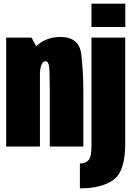

<svg xmlns="http://www.w3.org/2000/svg" viewBox="-20 -805 728 1055"><path d="M14 0H199.5V-513.5L153 -598.5H14ZM253.5 0H438V-303.5Q438 -411.5 426.5 -506.8Q415 -602 311.5 -602Q222.5 -602 164.5 -536.5Q106.5 -471 106.5 -371L197.5 -358Q197.5 -415.5 205.2 -442Q213 -468.5 229.5 -468.5Q244.5 -468.5 249 -444.5Q253.5 -420.5 253.5 -312.5ZM419 230Q539 230 603.5 183.2Q668 136.5 668 -14.5V-598.5H482.5V-1Q482.5 58 465.8 75.8Q449 93.5 419 93.5ZM482.5 -785V-656.5H668.5V-785Z"/></svg>

Font: Anybody ExtraCondensed Black
Style: Regular
Weight: 900
Width: 2
Version: Version 1.113;gftools[0.9.25]